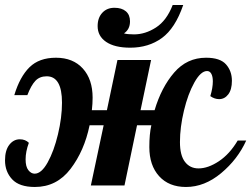

<svg xmlns="http://www.w3.org/2000/svg" viewBox="-57 -739 1001 765"><path d="M-37 -100Q-37 -140 -20 -162Q-3 -184 22 -184Q44 -184 58 -170Q45 -135 45 -104Q45 -75 56 -61Q67 -47 81 -47Q108 -47 133 -92Q158 -137 174 -204Q190 -271 190 -330Q190 -435 129 -435Q101 -435 84 -417Q67 -399 52 -360H0Q22 -433 60.5 -471Q99 -509 166 -509Q234 -509 273 -466Q312 -423 312 -350Q312 -326 309 -300H369L411 -500H545L503 -300H559Q586 -391 637 -450Q688 -509 764 -509Q820 -509 843.5 -482.5Q867 -456 867 -417Q867 -382 852.5 -363Q838 -344 816 -344Q798 -344 781 -356Q791 -389 791 -415Q791 -434 785 -445Q779 -456 768 -456Q743 -456 717.5 -410.5Q692 -365 676 -298.5Q660 -232 660 -173Q660 -120 680 -94Q700 -68 734 -68Q772 -68 815 -96.5Q858 -125 890 -179H924Q890 -104 824 -49Q758 6 684 6Q616 6 577 -37Q538 -80 538 -153Q538 -205 546 -240H489L439 0H305L356 -240H300Q279 -138 224 -66Q169 6 82 6Q20 6 -8.5 -24.5Q-37 -55 -37 -100ZM332 -635Q332 -668 350.5 -688Q369 -708 399 -708Q428 -708 444.5 -694Q461 -680 461 -654Q461 -622 437 -606Q450 -602 477 -602Q522 -602 564.5 -629.5Q607 -657 631 -719H673Q641 -626 588 -587.5Q535 -549 462 -549Q400 -549 366 -572Q332 -595 332 -635Z"/></svg>

Font: Lobster
Style: Regular
Weight: 400
Designer: Impallari Type
Foundry: Impallari Type
Version: Version 2.100